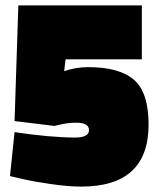

<svg xmlns="http://www.w3.org/2000/svg" viewBox="-20 -679 590 712"><path d="M506 -659V-459H223L218 -415Q261 -430 307 -430Q423 -430 477 -383Q531 -336 531 -217Q531 13 281 13Q234 13 168 3.5Q102 -6 60 -16L17 -26L34 -189Q169 -169 259 -169Q310 -169 310 -196.5Q310 -224 262 -224Q230 -224 194 -215L182 -212L34 -230L48 -659Z"/></svg>

Font: Titillium Web
Style: Black
Weight: 900
Version: Version 1.001;PS 35.000;hotconv 1.0.70;makeotf.lib2.5.55311